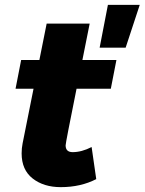

<svg xmlns="http://www.w3.org/2000/svg" viewBox="-20 -762 595 790"><path d="M497 -566H390L424 -742H555ZM230 8Q160 8 114.5 -27.5Q69 -63 69 -131Q69 -152 73 -172L118 -397H44L67 -515H142L172 -665H349L319 -515H459L436 -397H295Q250 -174 250 -164Q250 -136 279 -136Q316 -136 357 -157L376 -25Q312 8 230 8Z"/></svg>

Font: Argentum Sans
Style: Bold Italic
Weight: 700
Italic angle: -11°
Designer: Julieta Ulanovsky (font), Cristiano Sobral (main changes and remaster)
Foundry: Julieta Ulanovsky (font), Cristiano Sobral (main changes and remaster)
Version: Version 2.007;June 15, 2022;FontCreator 14.0.0.2814 64-bit; 